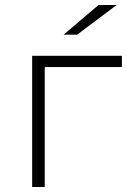

<svg xmlns="http://www.w3.org/2000/svg" viewBox="-20 -744 505 764"><path d="M465 -477H158V0H108V-522H465ZM372 -724H444L287 -606H233Z"/></svg>

Font: Montserrat Alternates Light
Style: Regular
Weight: 300
Designer: Julieta Ulanovsky
Foundry: Julieta Ulanovsky
Version: Version 7.200